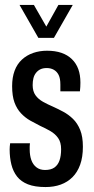

<svg xmlns="http://www.w3.org/2000/svg" viewBox="-20 -744 379 776"><path d="M164 12Q121 12 93 1Q65 -10 49 -30.5Q33 -51 26 -79Q19 -107 19 -140Q19 -145 19.5 -152Q20 -159 21 -165H101Q100 -158 100 -152.5Q100 -147 100 -141Q100 -116 106.5 -97.5Q113 -79 127 -68Q141 -57 162 -57Q186 -57 200 -67Q214 -77 220.5 -95.5Q227 -114 227 -141Q227 -169 215 -186Q203 -203 184 -214Q165 -225 143 -235Q123 -245 102.5 -256.5Q82 -268 65 -286Q48 -304 38.5 -330Q29 -356 29 -396Q29 -431 39 -458Q49 -485 68.5 -503Q88 -521 114 -530Q140 -539 170 -539Q203 -539 228 -530.5Q253 -522 270.5 -505Q288 -488 296.5 -464.5Q305 -441 305 -410Q305 -402 304.5 -392.5Q304 -383 303 -375H224V-402Q224 -427 217 -441Q210 -455 197.5 -462Q185 -469 169 -469Q154 -469 143.5 -464Q133 -459 125.5 -449.5Q118 -440 115 -427.5Q112 -415 112 -400Q112 -375 123.5 -359Q135 -343 154 -332.5Q173 -322 194 -313Q214 -304 235.5 -292.5Q257 -281 275 -263.5Q293 -246 304 -219Q315 -192 315 -151Q315 -109 304 -78.5Q293 -48 273 -28Q253 -8 225.5 2Q198 12 164 12ZM59 -724H117L187 -602H148L216 -724H274L198 -591H135Z"/></svg>

Font: Archivo ExtraCondensed Medium
Style: Regular
Weight: 500
Width: 2
Designer: Hector Gatti
Foundry: Omnibus-Type
Version: Version 2.001